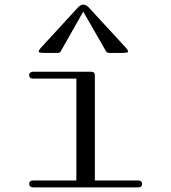

<svg xmlns="http://www.w3.org/2000/svg" viewBox="-20 -810 740 830"><path d="M106 -15.1Q106 -29.8 124 -29.8H310.1V-470.2H124Q106 -470.2 106 -484.9Q106 -491.7 110.8 -495.8Q115.7 -500 124 -500H373Q390.1 -500 390.1 -484.9V-29.8H577.1Q594.2 -29.8 594.2 -15.1Q594.2 0 577.1 0H124Q115.7 0 110.8 -4.2Q106 -8.3 106 -15.1ZM147.9 -585Q145 -590.8 159.2 -606L317.9 -778.8Q329.1 -790 339.8 -790Q351.6 -790 362.8 -778.8L522 -606Q536.1 -590.8 533.2 -585Q531.2 -581.1 501 -581.1H469.2Q467.3 -581.1 462.6 -581.1Q458 -581.1 456.5 -581.1Q455.1 -581.1 451.9 -581.3Q448.7 -581.5 447.8 -581.8Q446.8 -582 444.6 -582.8Q442.4 -583.5 441.4 -584.5Q440.4 -585.4 439.2 -587.2Q438 -588.9 437 -590.8L339.8 -759.8L244.1 -590.8Q243.2 -588.9 241.9 -587.2Q240.7 -585.4 239.7 -584.5Q238.8 -583.5 236.6 -582.8Q234.4 -582 233.4 -581.8Q232.4 -581.5 229.2 -581.3Q226.1 -581.1 224.6 -581.1Q223.1 -581.1 218.5 -581.1Q213.9 -581.1 211.9 -581.1H180.2Q149.9 -581.1 147.9 -585Z"/></svg>

Font: Director Light
Style: Regular
Weight: 100
Designer: Ange Degheest & May Jolivet & Justine Herbel
Foundry: Velvetyne Type Foundry
Version: Version 1.000;FEAKit 1.0